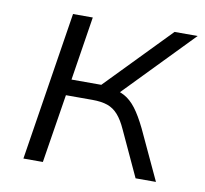

<svg xmlns="http://www.w3.org/2000/svg" viewBox="-62 -555 663 622"><g transform="rotate(10 270.0 -244.5)"><path d="M53 0 130 -489H195L162 -279H260L464 -489H540L313 -255L290 -273Q317 -271 338 -259.5Q359 -248 376.5 -225Q394 -202 413 -163L489 0H422L353 -149Q340 -178 325 -195Q310 -212 290 -219Q270 -226 240 -226H153L117 0Z"/></g></svg>

Font: Nunito Sans 10pt Light
Style: Italic
Weight: 300
Italic angle: -9°
Designer: Vernon Adams
Foundry: Vernon Adams
Version: Version 3.101;gftools[0.9.27]